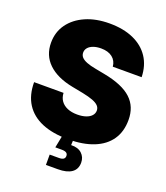

<svg xmlns="http://www.w3.org/2000/svg" viewBox="-166 -853 1014 1170"><g transform="rotate(20 340.5 -267.5)"><path d="M343.8 11.2Q244.1 11.2 174.3 -17.8Q104.5 -46.9 67.6 -104.2Q30.8 -161.6 30.8 -245.1H221.7Q223.1 -214.8 238.3 -193.6Q253.4 -172.4 280.5 -160.9Q307.6 -149.4 344.7 -149.4Q377 -149.4 400.4 -157.5Q423.8 -165.5 436.5 -179.9Q449.2 -194.3 449.2 -212.9Q449.2 -230.5 437 -243.4Q424.8 -256.3 399.2 -266.1Q373.5 -275.9 332.5 -284.2L259.8 -298.3Q156.7 -318.4 101.1 -371.6Q45.4 -424.8 45.4 -506.8Q45.4 -576.2 83 -628.2Q120.6 -680.2 187.3 -709.5Q253.9 -738.8 341.8 -738.8Q432.1 -738.8 497.3 -709.7Q562.5 -680.7 598.4 -626.7Q634.3 -572.8 636.2 -497.6H449.2Q445.8 -535.2 418.5 -556.6Q391.1 -578.1 345.2 -578.1Q316.4 -578.1 294.9 -570.3Q273.4 -562.5 261.7 -548.8Q250 -535.2 250 -517.1Q250 -500 261 -487.5Q272 -475.1 295.4 -465.8Q318.8 -456.5 356 -449.7L414.6 -438.5Q476.6 -426.8 521.2 -408Q565.9 -389.2 594.5 -362.8Q623 -336.4 636.7 -302Q650.4 -267.6 650.4 -224.6Q650.4 -149.4 614.3 -96.7Q578.1 -43.9 509.5 -16.4Q440.9 11.2 343.8 11.2ZM271 204.1V137.2H330.6Q350.6 137.2 360.1 130.6Q369.6 124 369.6 110.4Q369.6 97.2 360.1 90.6Q350.6 84 330.6 84H288.1L308.6 -19.5H375.5V0L374 38.1Q418.9 36.6 443.6 59.6Q468.3 82.5 468.3 118.2Q468.3 160.6 437.5 182.4Q406.7 204.1 348.1 204.1Z"/></g></svg>

Font: Inter 28pt Black
Style: Regular
Weight: 900
Designer: Rasmus Andersson
Foundry: rsms
Version: Version 4.001;git-66647c0bb